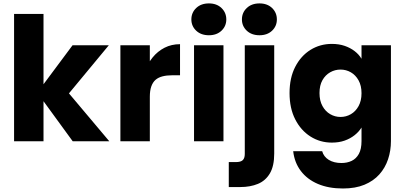

<svg xmlns="http://www.w3.org/2000/svg" viewBox="-20 -821 2354 1116"><path d="M61.8 0V-740H232.9V0ZM196.6 -282.5 401.7 -557.9H612.5L368.6 -263.5L368.2 -293.3L615.2 0H402.5Z M850.9 -258.8 805.8 -309.4Q805.8 -359 821.7 -404.9Q837.6 -450.9 866.9 -486.9Q896.1 -522.9 936.5 -543.6Q976.9 -564.2 1026.4 -564.2V-383.4H979.5Q949 -383.4 924.8 -377.2Q900.6 -371 884.4 -357.2Q868.3 -343.3 859.6 -319.1Q850.9 -294.9 850.9 -258.8ZM679.8 0V-557.9H850.9V0Z M1107.8 0V-557.9H1278.9V0ZM1194.3 -616.1Q1148.5 -616.1 1120.4 -642.6Q1092.3 -669.2 1092.3 -708.1Q1092.3 -747.5 1120.4 -774.4Q1148.5 -801.2 1194.3 -801.2Q1239.6 -801.2 1267.5 -774.4Q1295.4 -747.5 1295.4 -708.1Q1295.4 -669.2 1267.5 -642.6Q1239.6 -616.1 1194.3 -616.1Z M1488.3 -616.1Q1442.5 -616.1 1414.3 -642.6Q1386.2 -669.2 1386.2 -708.1Q1386.2 -747.5 1414.3 -774.4Q1442.5 -801.2 1488.3 -801.2Q1533.6 -801.2 1561.5 -774.4Q1589.3 -747.5 1589.3 -708.1Q1589.3 -669.2 1561.5 -642.6Q1533.6 -616.1 1488.3 -616.1ZM1402.8 -557.9H1573.9V71.5Q1573.9 143.9 1548.8 186.6Q1523.7 229.4 1479.2 247.8Q1434.7 266.2 1376.8 266.2H1309.8V121.1H1350.9Q1379.5 121.1 1391.2 109.7Q1402.8 98.3 1402.8 73.7Z M1908.8 -565.8Q1950.1 -565.8 1983.4 -554.4Q2016.7 -542.9 2041.5 -523.7Q2066.4 -504.5 2081.3 -479.5V-557.9H2252.3V-1Q2252.3 55 2235.6 104.8Q2218.9 154.7 2184.9 192.8Q2150.9 230.9 2098.3 252.8Q2045.6 274.6 1973.2 274.6Q1890.2 274.6 1828 248.2Q1765.8 221.8 1728.8 173Q1691.7 124.3 1684.2 58H1852.7Q1861.5 89.9 1891 108.2Q1920.6 126.5 1964.8 126.5Q1997.7 126.5 2024 114.1Q2050.2 101.6 2065.8 73.6Q2081.3 45.5 2081.3 -1V-79.8Q2066.4 -55.3 2041.3 -35.4Q2016.2 -15.4 1983.1 -3.7Q1950.1 7.9 1908.8 7.9Q1840.5 7.9 1784.6 -27.5Q1728.8 -62.9 1695.9 -127.4Q1663 -191.9 1663 -280.1Q1663 -368.3 1695.9 -432.3Q1728.8 -496.3 1784.6 -531.1Q1840.5 -565.8 1908.8 -565.8ZM2081.3 -279.2Q2081.3 -323.4 2064.1 -354Q2047 -384.7 2019.3 -400.7Q1991.6 -416.6 1959.2 -416.6Q1927.2 -416.6 1899.3 -400.9Q1871.3 -385.2 1854.2 -355Q1837.1 -324.8 1837.1 -280.1Q1837.1 -235.9 1854.2 -204.8Q1871.3 -173.6 1899.3 -157.4Q1927.2 -141.2 1959.2 -141.2Q1991.6 -141.2 2019.3 -157.2Q2047 -173.2 2064.1 -204.1Q2081.3 -235 2081.3 -279.2Z"/></svg>

Font: Poppins Variable
Style: Regular
Weight: 100
Designer: Jonny Pinhorn
Foundry: Indian Type Foundry
Version: Version 6.000